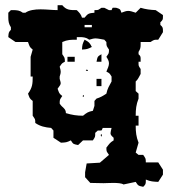

<svg xmlns="http://www.w3.org/2000/svg" viewBox="-20 -709 660 740"><path d="M334 -613V-604H306V-613ZM272 -282 248 -291ZM302 -336C303 -337 304 -346 300 -342C299 -341 298 -332 302 -336ZM371 -377V-405H352V-377ZM258 -386 248 -395ZM318 -436C322 -440 313 -441 312 -440C308 -436 317 -435 318 -436ZM371 -471V-500C355 -491 356 -490 352 -471ZM268 -471V-490H240V-471ZM334 -528C325 -545 323 -547 306 -556C298 -540 297 -537 296 -518C315 -519 318 -520 334 -528ZM300 -263C276 -263 257 -266 234 -273C234 -292 219 -294 210 -310C210 -327 211 -325 220 -339C207 -349 208 -351 202 -367C211 -379 214 -383 214 -389C214 -393 212 -397 210 -405V-414C213 -423 214 -428 214 -432C214 -437 213 -442 210 -452C220 -467 219 -465 230 -471C230 -488 229 -486 220 -500V-547C240 -556 254 -556 276 -556V-566H286C301 -566 312 -565 324 -556C334 -559 341 -561 348 -561C358 -561 369 -558 382 -556L390 -547C390 -530 391 -532 400 -518C400 -501 399 -504 390 -490C396 -481 400 -473 400 -465C400 -455 395 -445 390 -433C401 -427 401 -429 410 -414V-395C401 -378 394 -368 390 -348C376 -339 368 -334 352 -329L344 -320V-301L338 -282C319 -278 315 -275 300 -263ZM372 -184C373 -185 373 -195 369 -191C368 -190 368 -180 372 -184ZM428 -178 418 -187ZM202 -689V-670C183 -670 159 -673 136 -673C114 -673 92 -670 78 -660H68C56 -669 45 -670 30 -670H22L12 -660V-642C12 -627 14 -616 22 -604V-594C13 -585 13 -582 12 -566L40 -547H88C94 -531 93 -528 106 -518L98 -490V-414H106C106 -386 105 -372 88 -348C94 -332 93 -330 106 -320V-263C115 -249 116 -252 116 -235C135 -222 154 -218 177 -216L186 -206V-178L215 -159C234 -160 237 -160 253 -168C263 -152 263 -154 281 -150L300 -168H338C347 -182 347 -180 347 -197L357 -206C376 -206 370 -204 376 -216H410C408 -207 406 -200 406 -196C406 -190 408 -187 418 -178V-168C403 -159 401 -154 390 -140C390 -123 391 -126 400 -112L365 -82L314 -79L308 -45V-26L328 -4L379 -3C387 -3 401 -4 416 -4C432 -4 449 -3 456 2L503 -8C513 8 514 7 532 11C541 2 542 0 542 -11V-17C561 -9 571 -9 590 -8L608 -36V-55L590 -83H542C542 -100 541 -98 532 -112H514L503 -121L514 -159C505 -182 503 -200 503 -225H514V-263H503C503 -288 505 -306 514 -329V-348L503 -358V-395C513 -404 515 -412 522 -424V-443C513 -457 514 -454 514 -471H522V-478C522 -489 523 -492 514 -500V-509C521 -520 522 -526 522 -538V-547H560C574 -556 573 -556 590 -556L608 -585V-591C608 -602 607 -605 598 -613V-623C607 -632 608 -633 608 -644V-651L580 -670C559 -671 542 -673 522 -679L503 -660C490 -664 483 -667 474 -667C466 -667 459 -664 448 -660C443 -675 443 -674 428 -679C410 -679 416 -682 410 -670H400L382 -679H371C357 -670 361 -670 344 -670V-660C322 -658 319 -657 306 -641H296C292 -654 287 -659 276 -670C249 -670 236 -670 220 -689Z"/></svg>

Font: GNUTypewriter
Style: Standard
Weight: 400
Version: Version 001.000